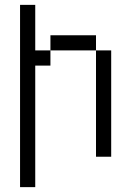

<svg xmlns="http://www.w3.org/2000/svg" viewBox="-20 -645 540 790"><path d="M62.5 -625Q62.5 -625 62.5 125H125Q125 125 125 -375H187.5V-437.5H125V-625ZM375 -437.5V0H437.5V-437.5ZM187.5 -437.5H375V-500H187.5Z"/></svg>

Font: Unifont
Style: Regular
Weight: 500
Version: Version 15.1.04